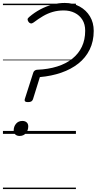

<svg xmlns="http://www.w3.org/2000/svg" viewBox="-20 -910 657 1305"><path d="M170 -216Q156 -216 151 -220.5Q146 -225 148 -235L206 -416Q209 -426 217 -431Q225 -436 233 -436Q308 -439 368.5 -458Q429 -477 471.5 -511Q514 -545 536.5 -592.5Q559 -640 559 -701Q559 -745 540 -775.5Q521 -806 488 -822.5Q455 -839 413 -839Q373 -839 338.5 -829Q304 -819 272.5 -800.5Q241 -782 208 -757Q197 -749 188.5 -751Q180 -753 174 -761Q167 -772 167.5 -779Q168 -786 179 -795Q214 -825 253.5 -846Q293 -867 335 -878.5Q377 -890 420 -890Q477 -890 521.5 -865.5Q566 -841 591.5 -798.5Q617 -756 617 -700Q617 -629 589.5 -573Q562 -517 512.5 -478Q463 -439 396.5 -416Q330 -393 251 -386L204 -235Q200 -225 192.5 -220.5Q185 -216 170 -216ZM113 14Q95 14 84 4Q73 -6 73 -23Q73 -50 89 -69Q105 -88 132 -88Q150 -88 161 -78.5Q172 -69 172 -51Q172 -25 156.5 -5.5Q141 14 113 14ZM0 365H496V375H0ZM0 -20H496V0H0ZM0 -505H496V-500H0ZM0 -885H496V-875H0Z"/></svg>

Font: Playwrite DK Loopet Guides
Style: Regular
Weight: 400
Designer: Veronika Burian, José Scaglione
Foundry: TypeTogether
Version: Version 1.003